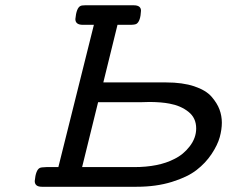

<svg xmlns="http://www.w3.org/2000/svg" viewBox="-20 -714 908 734"><path d="M112.8 -22Q116.7 -64 131.8 -71.8Q136.7 -74.7 157.2 -75.2H203.1L338.9 -619.1H296.9Q268.1 -619.1 268.1 -641.1Q272 -683.1 287.1 -690.9Q292 -693.8 305.2 -693.8H491.2Q519 -693.8 519 -672.9Q517.1 -632.8 502 -623Q496.1 -619.1 476.1 -619.1H429.2L375 -398.9H615.2Q678.2 -398.9 722.7 -384Q767.1 -369.1 788.6 -344.5Q810.1 -319.8 819.1 -295.4Q828.1 -271 828.1 -245.1Q828.1 -219.2 820.1 -189.7Q812 -160.2 789.1 -125.5Q766.1 -90.8 731.4 -64Q696.8 -37.1 637 -18.6Q577.1 0 502 0H140.1Q112.8 0 112.8 -22ZM293.9 -75.2H492.2Q586.4 -75.2 646 -106Q681.2 -123 705.6 -155Q730 -187 730 -223.1Q730 -263.2 700.4 -286.6Q670.9 -310.1 627.9 -317.9Q598.1 -323.7 553.2 -324.2Q547.4 -324.2 534.2 -323.7Q521 -323.2 515.1 -323.2H355Z"/></svg>

Font: CMU Concrete
Style: BoldItalic
Weight: 700
Italic angle: -14.04°
Version: Version 0.7.0